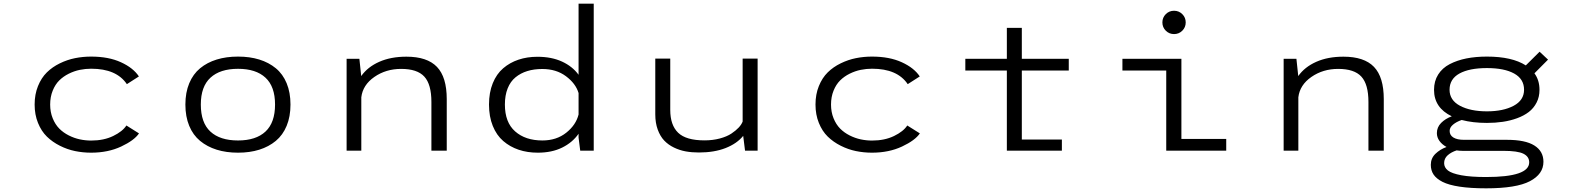

<svg xmlns="http://www.w3.org/2000/svg" viewBox="-20 -820 8540 1045"><path d="M736.5 -94Q711 -56 639.5 -22.5Q568 11 476 11Q431 11 388.5 2.2Q346 -6.5 305.8 -26.8Q265.5 -47 235.2 -76.5Q205 -106 186.8 -151Q168.5 -196 168.5 -251Q168.5 -306.5 186.8 -351.5Q205 -396.5 235 -426Q265 -455.5 305.5 -475.2Q346 -495 388.5 -503.5Q431 -512 476 -512Q571 -512 638.2 -481.2Q705.5 -450.5 736 -404L670.5 -362Q614 -446 476.5 -446Q445 -446 414.5 -439.8Q384 -433.5 354.2 -418.8Q324.5 -404 302.5 -382.2Q280.5 -360.5 266.8 -326.5Q253 -292.5 253 -251Q253 -210 266.8 -176.2Q280.5 -142.5 302.5 -120.2Q324.5 -98 354.2 -83Q384 -68 414.5 -61.5Q445 -55 476.5 -55Q545 -55 596 -79.8Q647 -104.5 668 -137Z M1391.2 -5.2Q1339.5 11 1275.5 11Q1211.5 11 1159.5 -5.2Q1107.5 -21.5 1069 -53.2Q1030.5 -85 1009.8 -135.2Q989 -185.5 989 -251Q989 -316.5 1010 -366.8Q1031 -417 1069.2 -448.5Q1107.5 -480 1159.5 -496Q1211.5 -512 1275.5 -512Q1339.5 -512 1391.2 -496Q1443 -480 1481.2 -448.5Q1519.5 -417 1540.2 -366.8Q1561 -316.5 1561 -251Q1561 -185.5 1540.2 -135.2Q1519.5 -85 1481.2 -53.2Q1443 -21.5 1391.2 -5.2ZM1275.5 -55.5Q1373 -55.5 1425 -104Q1477 -152.5 1477 -251Q1477 -349 1425 -397.2Q1373 -445.5 1275.5 -445.5Q1178 -445.5 1125.5 -397.2Q1073 -349 1073 -251Q1073 -152 1125.2 -103.8Q1177.5 -55.5 1275.5 -55.5Z M1866.5 0V-500H1936L1946 -406Q1981 -455.5 2044 -483.5Q2107 -511.5 2192 -511.5Q2305 -511.5 2358.2 -456Q2411.5 -400.5 2411.5 -280.5V0H2328V-265Q2328 -361 2289.5 -403Q2251 -445 2163.5 -445Q2080.5 -445 2017.5 -401.2Q1954.5 -357.5 1946.5 -290.5V0Z M2905 -511Q2982 -511 3039 -484.8Q3096 -458.5 3129 -413V-800H3211.5V0H3138L3129 -71V-92Q3096 -44.5 3039.8 -16.8Q2983.5 11 2907 11Q2850.5 11 2803 -5Q2755.5 -21 2719 -52.5Q2682.5 -84 2662 -134.8Q2641.5 -185.5 2641.5 -251Q2641.5 -316.5 2662 -367Q2682.5 -417.5 2718.8 -448.5Q2755 -479.5 2802 -495.2Q2849 -511 2905 -511ZM2728 -251Q2728 -154 2783.8 -104.8Q2839.5 -55.5 2932 -55.5Q3009 -55.5 3062 -97.8Q3115 -140 3129 -197V-313.5Q3113.5 -365.5 3060.5 -405Q3007.5 -444.5 2931.5 -444.5Q2886.5 -444.5 2850 -433.2Q2813.5 -422 2785.8 -399.2Q2758 -376.5 2743 -338.8Q2728 -301 2728 -251Z M3784 10Q3745.5 10 3712.2 4Q3679 -2 3648 -17Q3617 -32 3595 -55.2Q3573 -78.5 3559.8 -114.8Q3546.5 -151 3546.5 -197.5V-501H3628V-221.5Q3628 -139 3671 -97.5Q3714 -56 3814 -56Q3859 -56 3897.5 -66.2Q3936 -76.5 3960.8 -93Q3985.5 -109.5 4000.8 -126Q4016 -142.5 4022 -158.5V-501H4103.5V0H4035L4025 -80.5Q3991 -38.5 3929.2 -14.2Q3867.5 10 3784 10Z M4986.5 -94Q4961 -56 4889.5 -22.5Q4818 11 4726 11Q4681 11 4638.5 2.2Q4596 -6.5 4555.8 -26.8Q4515.5 -47 4485.2 -76.5Q4455 -106 4436.8 -151Q4418.5 -196 4418.5 -251Q4418.5 -306.5 4436.8 -351.5Q4455 -396.5 4485 -426Q4515 -455.5 4555.5 -475.2Q4596 -495 4638.5 -503.5Q4681 -512 4726 -512Q4821 -512 4888.2 -481.2Q4955.5 -450.5 4986 -404L4920.5 -362Q4864 -446 4726.5 -446Q4695 -446 4664.5 -439.8Q4634 -433.5 4604.2 -418.8Q4574.5 -404 4552.5 -382.2Q4530.5 -360.5 4516.8 -326.5Q4503 -292.5 4503 -251Q4503 -210 4516.8 -176.2Q4530.5 -142.5 4552.5 -120.2Q4574.5 -98 4604.2 -83Q4634 -68 4664.5 -61.5Q4695 -55 4726.5 -55Q4795 -55 4846 -79.8Q4897 -104.5 4918 -137Z M5541.5 -60.5H5759.5V0H5460V-436H5234V-500H5460V-668.5H5541.5V-500H5797V-436H5541.5Z M6415 -653Q6396.5 -634.5 6370 -634.5Q6343.5 -634.5 6325 -653Q6306.5 -671.5 6306.5 -698Q6306.5 -724.5 6325 -743Q6343.5 -761.5 6370 -761.5Q6396.5 -761.5 6415 -743Q6433.5 -724.5 6433.5 -698Q6433.5 -671.5 6415 -653ZM6410 -64H6654V0H6327.5V-436H6089V-500H6410Z M6966.5 0V-500H7036L7046 -406Q7081 -455.5 7144 -483.5Q7207 -511.5 7292 -511.5Q7405 -511.5 7458.2 -456Q7511.5 -400.5 7511.5 -280.5V0H7428V-265Q7428 -361 7389.5 -403Q7351 -445 7263.5 -445Q7180.5 -445 7117.5 -401.2Q7054.5 -357.5 7046.5 -290.5V0Z M8073 -151Q7996 -151 7935.5 -167Q7906.5 -157 7888.2 -141.5Q7870 -126 7870 -107.5Q7870 -84 7890.5 -71.5Q7911 -59 7948 -59H8182Q8282 -59 8331.2 -28Q8380.5 3 8380.5 60.5Q8380.5 127.5 8306.8 166.2Q8233 205 8068.5 205Q7984 205 7924.5 196Q7865 187 7831.2 169.8Q7797.5 152.5 7782.5 130Q7767.5 107.5 7767.5 77Q7767.5 41.5 7792.5 17.2Q7817.5 -7 7853 -20Q7828.5 -33.5 7814.5 -53Q7800.5 -72.5 7800.5 -95.5Q7800.5 -127.5 7823.5 -150.8Q7846.5 -174 7881.5 -187Q7785 -233.5 7785 -331Q7785 -378.5 7807.5 -414.2Q7830 -450 7870.5 -471Q7911 -492 7961.5 -502Q8012 -512 8073 -512Q8209.5 -512 8284.5 -464L8359.5 -538.5L8405.5 -495.5L8331.5 -421Q8359 -383.5 8359 -331Q8359 -292.5 8343.2 -261.8Q8327.5 -231 8300.8 -210.5Q8274 -190 8237 -176.5Q8200 -163 8159.2 -157Q8118.5 -151 8073 -151ZM8073 -214Q8161.5 -214 8218.2 -244.2Q8275 -274.5 8275 -331.5Q8275 -390 8221.2 -419.8Q8167.5 -449.5 8073 -449.5Q7977 -449.5 7923.2 -419.8Q7869.5 -390 7869.5 -331.5Q7869.5 -274.5 7926.5 -244.2Q7983.5 -214 8073 -214ZM7840 68Q7840 91.5 7860.5 107.8Q7881 124 7933 133.8Q7985 143.5 8068.5 143.5Q8303 143.5 8303 63.5Q8303 32.5 8271.8 16.8Q8240.5 1 8162 1H7939.5Q7924.5 1 7908 -1.5Q7878.5 8 7859.2 25.2Q7840 42.5 7840 68Z"/></svg>

Font: League Mono Wide Light
Style: Regular
Weight: 300
Width: 8
Designer: Tyler Finck
Foundry: The League of Moveable Type / Tyler Finck
Version: Version 2.210